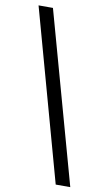

<svg xmlns="http://www.w3.org/2000/svg" viewBox="-96 -757 538 963"><g transform="rotate(10 173.0 -275.0)"><path d="M260.3 160.2 19.5 -710H92.8L334.5 160.2Z"/></g></svg>

Font: Varta
Style: Bold
Weight: 700
Designer: Joana Correia, Viktoriya Grabowska, Eben Sorkin
Foundry: Sorkin Type
Version: Version 1.002; ttfautohint (v1.3) -l 8 -r 24 -G 200 -x 12 -H